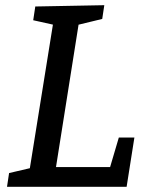

<svg xmlns="http://www.w3.org/2000/svg" viewBox="-20 -720 577 740"><path d="M7 0 15 -53 109 -75 93 -59 186 -638 198 -622 108 -642 116 -695 382 -700 374 -647 271 -622 285 -639 192 -52 181 -76H418L399 -58L438 -190H498L468 0Z"/></svg>

Font: Bitter Thin Medium
Style: Italic
Weight: 500
Italic angle: -9°
Version: Version 3.021